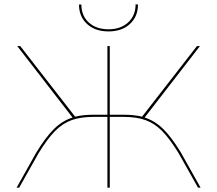

<svg xmlns="http://www.w3.org/2000/svg" viewBox="-20 -872 1009 892"><path d="M347 -851H358Q358 -799 392.5 -767.5Q427 -736 484 -736Q541 -736 575.5 -768Q610 -800 610 -852L621 -851Q621 -795 583.5 -760.5Q546 -726 484 -726Q422 -726 384.5 -760.5Q347 -795 347 -851ZM912 0H900L810 -160Q769 -227 733.5 -263Q698 -299 656 -314Q614 -329 554 -329H490V0H479V-329H415Q355 -329 313 -314Q271 -299 235.5 -263Q200 -227 159 -160L69 0H57L149 -164Q193 -236 231.5 -273.5Q270 -311 317 -326L60 -658H74L329 -330Q366 -339 415 -339H479V-658H490V-339H554Q603 -339 640 -330L895 -658H909L652 -326Q699 -311 737.5 -273.5Q776 -236 820 -164Z"/></svg>

Font: Ysabeau SC Hairline
Style: Regular
Weight: 100
Designer: Christian Thalmann (Catharsis Fonts)
Version: Version 0.003